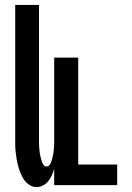

<svg xmlns="http://www.w3.org/2000/svg" viewBox="-20 -755 540 783"><path d="M129 8Q114 8 100.5 -0.5Q87 -9 78.5 -21.5Q70 -34 64 -48.5Q58 -63 54 -78Q50 -93 47.5 -108Q45 -123 43.5 -138.5Q42 -154 42 -169.5Q42 -185 42 -200V-735H139V-200Q139 -193 139 -186.5Q139 -180 139 -173Q139 -166 139.5 -159.5Q140 -153 140.5 -146Q141 -139 142 -132.5Q143 -126 144.5 -119.5Q146 -113 147.5 -106.5Q149 -100 151.5 -93.5Q154 -87 158.5 -81.5Q163 -76 170 -76Q177 -76 181.5 -81.5Q186 -87 188.5 -93.5Q191 -100 192.5 -106.5Q194 -113 195.5 -119.5Q197 -126 198 -132.5Q199 -139 199.5 -146Q200 -153 200.5 -159.5Q201 -166 201 -173Q201 -180 201 -186.5Q201 -193 201 -200V-520H299V-84H458V0H201V-66Q197 -53 191.5 -40.5Q186 -28 177.5 -17Q169 -6 156 1Q143 8 129 8Z"/></svg>

Font: Moesevka
Style: Bold
Weight: 700
Monospace: yes
Designer: Belleve Invis
Foundry: Belleve Invis
Version: Version 32.5.0; ttfautohint (v1.8.4)